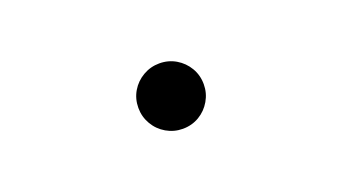

<svg xmlns="http://www.w3.org/2000/svg" viewBox="-32 -669 1065 596"><g transform="rotate(-20 500.0 -371.0)"><path d="M607 -371Q607 -342 592.5 -317Q578 -292 553.5 -277.5Q529 -263 499 -263Q470 -263 445 -277.5Q420 -292 405.5 -317Q391 -342 391 -371Q391 -401 405.5 -425.5Q420 -450 445 -464.5Q470 -479 499 -479Q529 -479 553.5 -464.5Q578 -450 592.5 -425.5Q607 -401 607 -371Z"/></g></svg>

Font: Kaisei HarunoUmi
Style: Bold
Weight: 700
Designer: Font-Kai, 金井和夫
Foundry: KAZUO KANAI
Version: Version 5.003